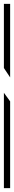

<svg xmlns="http://www.w3.org/2000/svg" viewBox="-20 -742 72 985"><path d="M0 -393 32 -345V-722H0ZM32 -222 0 -266V223H32Z"/></svg>

Font: Sinistre
Style: Regular
Weight: 400
Designer: Jules Durand
Foundry: Collletttivo
Version: Version 69.420;Glyphs 3.2 (3217)